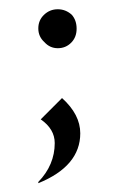

<svg xmlns="http://www.w3.org/2000/svg" viewBox="-20 -307 260 421"><path d="M77.3 -214.7Q64 -226.7 64 -244.7Q64 -262.7 76.7 -274.7Q89.3 -286.7 106.7 -286.7Q124 -286.7 137.3 -274.7Q148 -262.7 148 -244Q148 -225.3 136 -213.3Q124 -201.3 106.7 -201.3Q89.3 -201.3 77.3 -214.7ZM116 -92Q156 -56 156 -14.7Q156 57.3 64 94.7V92Q100 54.7 100 6.7Q100 -24 69.3 -45.3Z"/></svg>

Font: Tenali Ramakrishna
Style: Regular
Weight: 400
Designer: Appaji Ambarisha Darbha
Foundry: Andhrapradesh Society for Knowledge Networks
Version: Version 1.0.5; ttfautohint (v1.2.25-373a) -l 7 -r 28 -G 50 -